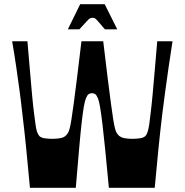

<svg xmlns="http://www.w3.org/2000/svg" viewBox="-20 -897 882 917"><path d="M123 0Q114 -98 105.5 -184Q97 -270 87 -352Q81 -408 73.5 -463.5Q66 -519 57.5 -577.5Q49 -636 38 -700H111Q117 -631 122.5 -565.5Q128 -500 133 -445.5Q138 -391 143 -353Q147 -323 149.5 -304Q152 -285 155 -274Q158 -263 161.5 -257Q165 -251 168 -247Q177 -239 193.5 -236.5Q210 -234 231 -234Q250 -234 267.5 -237Q285 -240 295 -250Q300 -255 304.5 -262Q309 -269 313 -284.5Q317 -300 321.5 -328.5Q326 -357 332.5 -405.5Q339 -454 348 -526Q357 -598 369 -700H473Q485 -598 494 -526Q503 -454 509.5 -405.5Q516 -357 520.5 -328.5Q525 -300 529 -284.5Q533 -269 537.5 -262Q542 -255 547 -250Q558 -240 575 -237Q592 -234 611 -234Q632 -234 648.5 -236.5Q665 -239 674 -247Q678 -251 681 -257Q684 -263 687 -274Q690 -285 693 -304.5Q696 -324 699 -353Q704 -392 709 -446.5Q714 -501 719.5 -566Q725 -631 731 -700H804Q794 -636 785.5 -577.5Q777 -519 769.5 -463.5Q762 -408 755 -352Q745 -270 736.5 -184Q728 -98 719 0H500Q490 -107 482.5 -182Q475 -257 469 -306.5Q463 -356 458 -385.5Q453 -415 447 -429Q441 -443 434.5 -447.5Q428 -452 419 -452Q410 -452 403.5 -447.5Q397 -443 391 -429Q385 -415 380 -385.5Q375 -356 369.5 -306.5Q364 -257 357.5 -182Q351 -107 342 0ZM304 -757 363 -877H480L540 -757H481Q458 -784 448 -795.5Q438 -807 433.5 -809.5Q429 -812 422 -812Q415 -812 410 -809.5Q405 -807 394.5 -795.5Q384 -784 359 -757Z"/></svg>

Font: Ojuju
Style: Bold
Weight: 700
Designer: Chisaokwu Joboson, Mirko Velimirovic
Foundry: Udi Foundry
Version: Version 1.000